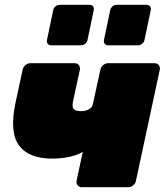

<svg xmlns="http://www.w3.org/2000/svg" viewBox="-20 -785 692 805"><path d="M323 0Q312 0 305.5 -8Q299 -16 301 -27L327 -148Q305 -135 271.5 -127.5Q238 -120 199 -120Q100 -120 59.5 -175.5Q19 -231 45 -354L75 -493Q77 -504 86.5 -512Q96 -520 107 -520H293Q304 -520 310.5 -512Q317 -504 315 -493L287 -364Q281 -337 288.5 -328Q296 -319 322 -319Q339 -319 353 -327Q367 -335 369 -347L401 -493Q403 -504 412.5 -512Q422 -520 433 -520H628Q639 -520 645.5 -512Q652 -504 650 -493L550 -27Q548 -16 538.5 -8Q529 0 518 0ZM434 -595Q424 -595 419 -601.5Q414 -608 416 -618L442 -742Q444 -752 452 -758.5Q460 -765 470 -765H594Q604 -765 609 -758.5Q614 -752 612 -742L586 -618Q584 -608 576 -601.5Q568 -595 558 -595ZM195 -595Q185 -595 180 -601.5Q175 -608 177 -618L203 -742Q205 -752 213 -758.5Q221 -765 231 -765H355Q365 -765 370 -758.5Q375 -752 373 -742L347 -618Q345 -608 337 -601.5Q329 -595 319 -595Z"/></svg>

Font: Rubik Light Black
Style: Italic
Weight: 900
Italic angle: -12°
Version: Version 2.104